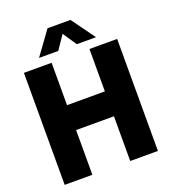

<svg xmlns="http://www.w3.org/2000/svg" viewBox="-166 -1071 1057 1192"><g transform="rotate(-20 362.5 -475.0)"><path d="M54.5 0V-740H237.5V-460H487.5V-740H670.5V0H487.5V-295.5H237.5V0ZM551 -795H424L363 -885.5L301.5 -795H174.5L287 -950H438.5Z"/></g></svg>

Font: Encode Sans Semi Condensed ExBd
Style: Regular
Weight: 800
Width: 4
Designer: Multiple Designers
Foundry: Impallari Type
Version: Version 2.000